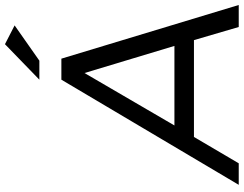

<svg xmlns="http://www.w3.org/2000/svg" viewBox="-122 -840 963 758"><g transform="rotate(-90 359.0 -461.5)"><path d="M7.8 0 422.9 -700.2H505.9L717.8 0H630.9L579.1 -176.8H196.8L92.8 0ZM242.2 -253.9H556.2L449.2 -608.9ZM422.9 -787.1 563 -922.9 637.2 -884.8 498 -787.1Z"/></g></svg>

Font: Trueno Light
Style: Italic
Weight: 300
Designer: Julieta Ulanovsky
Foundry: Julieta Ulanovsky
Version: Version 3.001b | FøM Fix